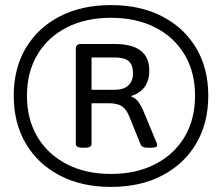

<svg xmlns="http://www.w3.org/2000/svg" viewBox="-20 -729 853 755"><path d="M416 6Q301 6 215 -39Q129 -84 81.5 -164.5Q34 -245 34 -353Q34 -460 81.5 -540Q129 -620 215 -664.5Q301 -709 416 -709Q532 -709 618 -664.5Q704 -620 751.5 -540Q799 -460 799 -353Q799 -245 751.5 -164.5Q704 -84 618 -39Q532 6 416 6ZM416 -45Q516 -45 590.5 -83.5Q665 -122 706 -191Q747 -260 747 -353Q747 -445 706 -514Q665 -583 590.5 -621Q516 -659 416 -659Q317 -659 242.5 -621Q168 -583 127 -514Q86 -445 86 -353Q86 -260 127 -191Q168 -122 242.5 -83.5Q317 -45 416 -45ZM305 -148Q278 -148 278 -163V-537Q278 -556 298 -556H431Q567 -556 567 -452Q567 -412 548.5 -387Q530 -362 497 -352V-349Q514 -343 525.5 -326.5Q537 -310 547 -285L596 -167Q598 -162 598 -157Q598 -148 571 -148H560Q538 -148 533 -161L488 -272Q476 -301 458 -312Q440 -323 407 -323H340V-163Q340 -148 313 -148ZM340 -376H433Q466 -376 484.5 -393Q503 -410 503 -441Q503 -474 486 -488.5Q469 -503 432 -503H340Z"/></svg>

Font: Asap Semi Expanded Semi Expanded Medium
Style: Italic
Weight: 500
Width: 6
Italic angle: -6°
Designer: Pablo Cosgaya
Foundry: Omnibus-Type
Version: Version 3.001; ttfautohint (v1.8.4.7-5d5b)